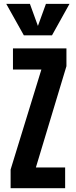

<svg xmlns="http://www.w3.org/2000/svg" viewBox="-20 -986 397 1006"><path d="M35.6 0V-97.7L196.8 -621.6H47.9V-732.4H328.1V-639.2L168 -108.4H321.3V0ZM105 -800.8 12.7 -965.8H136.7L178.7 -850.1L220.7 -965.8H344.2L252.4 -800.8Z"/></svg>

Font: Antonio
Style: Bold
Weight: 700
Designer: Vernon Adams
Foundry: Vernon Adams
Version: Version 1.002